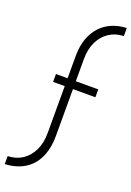

<svg xmlns="http://www.w3.org/2000/svg" viewBox="-241 -822 721 1054"><g transform="rotate(20 120.0 -294.5)"><path d="M96 -517Q96 -596 124 -649.5Q152 -703 199.5 -730.5Q247 -758 307 -760V-713Q260 -712 223 -688Q186 -664 165 -621Q144 -578 144 -519V-390H275V-344H144V-73Q144 6 117.5 59.5Q91 113 43.5 140.5Q-4 168 -67 171V124Q-19 123 17.5 99Q54 75 75 32Q96 -11 96 -71V-344H28V-390H96Z"/></g></svg>

Font: Josefin Sans Thin Light
Style: Regular
Weight: 300
Version: Version 2.000